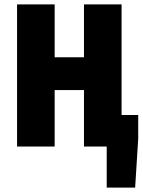

<svg xmlns="http://www.w3.org/2000/svg" viewBox="-20 -670 652 878"><path d="M58 0V-650H230V-408H364V-650H536V-144H612V-36L598 188H468V0H364V-258H230V0Z"/></svg>

Font: Source Code Pro Black
Style: Regular
Weight: 900
Monospace: yes
Designer: Paul D. Hunt, Teo Tuominen
Foundry: Adobe Systems Incorporated
Version: Version 2.030;PS 1.000;hotconv 16.6.51;makeotf.lib2.5.65220